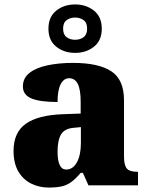

<svg xmlns="http://www.w3.org/2000/svg" viewBox="-20 -834 666 864"><path d="M199 10Q156 10 120 -8Q84 -26 62.5 -62.5Q41 -99 41 -155Q41 -238 96 -277Q151 -316 262 -320L343 -323V-375Q343 -431 330 -456.5Q317 -482 291 -482Q267 -482 253 -455Q239 -428 239 -375Q160 -375 121.5 -391Q83 -407 83 -445Q83 -483 113.5 -506.5Q144 -530 195.5 -540.5Q247 -551 308 -551Q423 -551 480.5 -513.5Q538 -476 538 -383V-131Q538 -91 550.5 -76Q563 -61 597 -61H601V0H378L353 -56H343Q321 -30 301.5 -15.5Q282 -1 258.5 4.5Q235 10 199 10ZM278 -71Q308 -71 326 -103.5Q344 -136 344 -191V-262L313 -259Q271 -256 255 -229.5Q239 -203 239 -152Q239 -71 278 -71ZM318 -596Q268 -596 233 -624Q198 -652 198 -705Q198 -758 233 -786Q268 -814 318 -814Q368 -814 403 -786Q438 -758 438 -705Q438 -652 403 -624Q368 -596 318 -596ZM318 -655Q340 -655 356 -666.5Q372 -678 372 -705Q372 -732 356 -743.5Q340 -755 318 -755Q296 -755 280 -743.5Q264 -732 264 -705Q264 -678 280 -666.5Q296 -655 318 -655Z"/></svg>

Font: Noto Serif Myanmar Black
Style: Regular
Weight: 900
Designer: Ben Mitchell and the Monotype Design Team
Foundry: Monotype Imaging Inc.
Version: Version 2.106; ttfautohint (v1.8.4.7-5d5b)